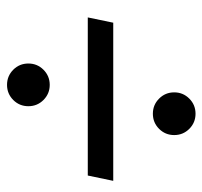

<svg xmlns="http://www.w3.org/2000/svg" viewBox="-35 -582 579 549"><g transform="rotate(90 254.5 -307.5)"><path d="M161.6 -99.1Q161.6 -124.5 179.4 -142.3Q197.3 -160.2 222.7 -160.2Q248 -160.2 265.9 -142.3Q283.7 -124.5 283.7 -99.1Q283.7 -73.7 265.9 -55.9Q248 -38.1 222.7 -38.1Q197.3 -38.1 179.4 -55.9Q161.6 -73.7 161.6 -99.1ZM244.1 -516.1Q244.1 -541.5 262 -559.3Q279.8 -577.1 305.2 -577.1Q330.6 -577.1 348.4 -559.3Q366.2 -541.5 366.2 -516.1Q366.2 -490.7 348.4 -472.9Q330.6 -455.1 305.2 -455.1Q279.8 -455.1 262 -472.9Q244.1 -490.7 244.1 -516.1ZM44.9 -341.8H497.1L481.9 -269H29.8Z"/></g></svg>

Font: Reddit Sans Chocolate
Style: Italic
Weight: 400
Italic angle: -11.25°
Designer: Stephen Hutchings
Version: Version 1.013